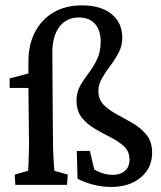

<svg xmlns="http://www.w3.org/2000/svg" viewBox="-20 -702 613 729"><path d="M401.4 7.8Q369.1 7.8 335.4 -0.5Q301.8 -8.8 274.4 -23.4L271.5 -128.9H321.3L337.9 -58.6Q355.5 -47.9 373.5 -43Q391.6 -38.1 409.2 -38.1Q436.5 -38.1 454.1 -53.2Q471.7 -68.4 471.7 -95.7Q471.7 -127 451.2 -146Q430.7 -165 400.9 -180.2Q371.1 -195.3 341.3 -212.4Q311.5 -229.5 291 -254.9Q270.5 -280.3 270.5 -321.3Q270.5 -351.6 284.2 -376Q297.9 -400.4 316.4 -424.3Q335 -448.2 348.6 -477.1Q362.3 -505.9 362.3 -543.9Q362.3 -586.9 340.8 -611.3Q319.3 -635.7 279.3 -635.7Q232.4 -635.7 205.6 -600.1Q178.7 -564.5 178.7 -503.9L180.7 -203.1Q180.7 -166 181.6 -136.7Q182.6 -107.4 184.1 -86.4Q185.5 -65.4 186.5 -53.7L237.3 -39.1L234.4 0H38.1L36.1 -39.1L86.9 -53.7Q87.9 -64.5 88.4 -83.5Q88.9 -102.5 89.8 -129.4Q90.8 -156.2 89.8 -188.5L87.9 -368.2V-468.8Q87.9 -532.2 112.8 -580.1Q137.7 -627.9 183.1 -654.8Q228.5 -681.6 291 -681.6Q363.3 -681.6 403.8 -648.4Q444.3 -615.2 444.3 -558.6Q444.3 -528.3 430.7 -502.4Q417 -476.6 398.9 -452.6Q380.9 -428.7 367.2 -404.8Q353.5 -380.9 353.5 -356.4Q353.5 -324.2 374 -303.7Q394.5 -283.2 424.8 -267.1Q455.1 -251 485.8 -232.9Q516.6 -214.8 537.1 -189Q557.6 -163.1 557.6 -122.1Q557.6 -64.5 514.6 -28.3Q471.7 7.8 401.4 7.8ZM16.6 -368.2V-404.3L87.9 -422.9L131.8 -420.9V-368.2Z"/></svg>

Font: Crimson Pro Medium
Style: Regular
Weight: 500
Designer: Jacques Le Bailly
Foundry: Baron von Fonthausen
Version: Version 1.003